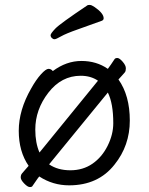

<svg xmlns="http://www.w3.org/2000/svg" viewBox="-20 -733 602 778"><path d="M393 -649Q344 -631 295.5 -614Q247 -597 227 -585.5Q207 -574 201 -574Q195 -574 190 -579Q185 -584 185 -590.5Q185 -597 204 -617Q223 -637 335 -712Q337 -713 344 -713Q351 -713 364 -704Q400 -679 400 -659Q400 -652 393 -649ZM260 18Q194 18 139 -18Q131 -8 124.5 2Q118 12 112 20Q110 25 101 25Q92 25 78 10.5Q64 -4 64 -14Q64 -24 69 -30Q74 -36 81.5 -44.5Q89 -53 96 -61Q56 -119 56 -203Q56 -287 106 -374Q126 -410 146 -432Q166 -454 176.5 -454Q187 -454 194 -445Q249 -486 310 -486Q371 -486 417 -454Q429 -470 444 -493Q447 -498 455.5 -498Q464 -498 477 -483Q490 -468 490 -456.5Q490 -445 486 -440Q482 -435 475 -427.5Q468 -420 460 -411Q506 -346 506 -244.5Q506 -143 444 -66Q378 18 260 18ZM377 -406Q348 -426 307 -426Q229 -426 176 -357.5Q123 -289 123 -208Q123 -154 140 -115ZM179 -67Q214 -43 265 -43Q316 -43 354.5 -69.5Q393 -96 416 -142Q439 -188 439 -234Q439 -314 417 -358Z"/></svg>

Font: ToneOZ-Pinyin-WenKai-Regular
Style: Regular
Weight: 400
Designer: Fontworks Inc.
Foundry: ToneOZ
Version: Version 0.240331